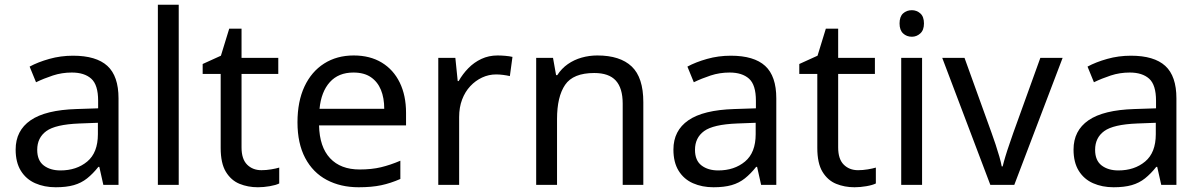

<svg xmlns="http://www.w3.org/2000/svg" viewBox="-20 -846 5064 810"><path d="M288 -611Q386 -611 433 -568Q480 -525 480 -431V-66H416L399 -142H395Q372 -113 347.5 -93.5Q323 -74 291.5 -65Q260 -56 215 -56Q167 -56 128.5 -73Q90 -90 68 -125.5Q46 -161 46 -215Q46 -295 109 -338.5Q172 -382 303 -386L394 -389V-421Q394 -488 365 -514Q336 -540 283 -540Q241 -540 203 -527.5Q165 -515 132 -499L105 -565Q140 -584 188 -597.5Q236 -611 288 -611ZM314 -325Q214 -321 175.5 -293Q137 -265 137 -214Q137 -169 164.5 -148Q192 -127 235 -127Q303 -127 348 -164.5Q393 -202 393 -280V-328Z M734 -66H646V-826H734Z M1083 -128Q1103 -128 1124 -131.5Q1145 -135 1158 -139V-72Q1144 -65 1118 -60.5Q1092 -56 1068 -56Q1026 -56 990.5 -70.5Q955 -85 933 -121Q911 -157 911 -222V-534H835V-576L912 -611L947 -725H999V-602H1154V-534H999V-224Q999 -175 1022.5 -151.5Q1046 -128 1083 -128Z M1472 -612Q1541 -612 1590.5 -582Q1640 -552 1666.5 -497.5Q1693 -443 1693 -370V-317H1326Q1328 -226 1372.5 -178.5Q1417 -131 1497 -131Q1548 -131 1587.5 -140.5Q1627 -150 1669 -168V-91Q1628 -73 1588 -64.5Q1548 -56 1493 -56Q1417 -56 1358.5 -87Q1300 -118 1267.5 -179.5Q1235 -241 1235 -330Q1235 -418 1264.5 -481Q1294 -544 1347.5 -578Q1401 -612 1472 -612ZM1471 -540Q1408 -540 1371.5 -499.5Q1335 -459 1328 -387H1601Q1601 -433 1587 -467Q1573 -501 1544.5 -520.5Q1516 -540 1471 -540Z M2079 -612Q2094 -612 2111.5 -610.5Q2129 -609 2142 -606L2131 -525Q2118 -528 2102.5 -530Q2087 -532 2073 -532Q2042 -532 2014 -519Q1986 -506 1964 -482.5Q1942 -459 1929.5 -426Q1917 -393 1917 -352V-66H1829V-602H1901L1911 -504H1915Q1932 -534 1956 -558.5Q1980 -583 2011 -597.5Q2042 -612 2079 -612Z M2500 -612Q2596 -612 2645 -565.5Q2694 -519 2694 -415V-66H2607V-409Q2607 -474 2578 -506Q2549 -538 2487 -538Q2398 -538 2364 -488Q2330 -438 2330 -344V-66H2242V-602H2313L2326 -529H2331Q2349 -557 2375.5 -575.5Q2402 -594 2434 -603Q2466 -612 2500 -612Z M3063 -611Q3161 -611 3208 -568Q3255 -525 3255 -431V-66H3191L3174 -142H3170Q3147 -113 3122.5 -93.5Q3098 -74 3066.5 -65Q3035 -56 2990 -56Q2942 -56 2903.5 -73Q2865 -90 2843 -125.5Q2821 -161 2821 -215Q2821 -295 2884 -338.5Q2947 -382 3078 -386L3169 -389V-421Q3169 -488 3140 -514Q3111 -540 3058 -540Q3016 -540 2978 -527.5Q2940 -515 2907 -499L2880 -565Q2915 -584 2963 -597.5Q3011 -611 3063 -611ZM3089 -325Q2989 -321 2950.5 -293Q2912 -265 2912 -214Q2912 -169 2939.5 -148Q2967 -127 3010 -127Q3078 -127 3123 -164.5Q3168 -202 3168 -280V-328Z M3600 -128Q3620 -128 3641 -131.5Q3662 -135 3675 -139V-72Q3661 -65 3635 -60.5Q3609 -56 3585 -56Q3543 -56 3507.5 -70.5Q3472 -85 3450 -121Q3428 -157 3428 -222V-534H3352V-576L3429 -611L3464 -725H3516V-602H3671V-534H3516V-224Q3516 -175 3539.5 -151.5Q3563 -128 3600 -128Z M3870 -602V-66H3782V-602ZM3827 -803Q3847 -803 3862.5 -789.5Q3878 -776 3878 -747Q3878 -719 3862.5 -705Q3847 -691 3827 -691Q3805 -691 3790 -705Q3775 -719 3775 -747Q3775 -776 3790 -789.5Q3805 -803 3827 -803Z M4158 -66 3955 -602H4049L4163 -286Q4171 -264 4180 -237Q4189 -210 4196 -185.5Q4203 -161 4206 -144H4210Q4214 -161 4221.5 -186Q4229 -211 4238.5 -238Q4248 -265 4255 -286L4369 -602H4463L4259 -66Z M4751 -611Q4849 -611 4896 -568Q4943 -525 4943 -431V-66H4879L4862 -142H4858Q4835 -113 4810.5 -93.5Q4786 -74 4754.5 -65Q4723 -56 4678 -56Q4630 -56 4591.5 -73Q4553 -90 4531 -125.5Q4509 -161 4509 -215Q4509 -295 4572 -338.5Q4635 -382 4766 -386L4857 -389V-421Q4857 -488 4828 -514Q4799 -540 4746 -540Q4704 -540 4666 -527.5Q4628 -515 4595 -499L4568 -565Q4603 -584 4651 -597.5Q4699 -611 4751 -611ZM4777 -325Q4677 -321 4638.5 -293Q4600 -265 4600 -214Q4600 -169 4627.5 -148Q4655 -127 4698 -127Q4766 -127 4811 -164.5Q4856 -202 4856 -280V-328Z"/></svg>

Font: Noto Sans Malayalam UI
Style: Regular
Weight: 400
Designer: Jelle Bosma - Monotype Design Team
Foundry: Monotype Imaging Inc.
Version: Version 2.104